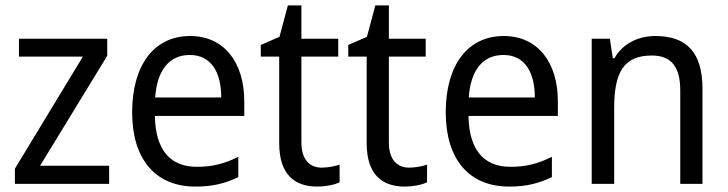

<svg xmlns="http://www.w3.org/2000/svg" viewBox="-20 -772 2689 709"><path d="M383 -93V-160H128L376 -566V-629H50V-563H286L35 -149V-93Z M682 -639C550 -639 468 -533 468 -357C468 -185 553 -83 702 -83C764 -83 810 -94 860 -118V-193C810 -168 766 -156 707 -156C608 -156 554 -219 552 -344H882V-398C882 -540 809 -639 682 -639ZM681 -569C760 -569 797 -505 797 -412H553C560 -513 605 -569 681 -569Z M1168 -153C1122 -153 1093 -184 1093 -246V-563H1229V-629H1093V-752H1043L1012 -636L943 -606V-563H1011V-244C1011 -124 1071 -83 1152 -83C1180 -83 1215 -89 1234 -99V-164C1217 -158 1190 -153 1168 -153Z M1491 -153C1445 -153 1416 -184 1416 -246V-563H1552V-629H1416V-752H1366L1335 -636L1266 -606V-563H1334V-244C1334 -124 1394 -83 1475 -83C1503 -83 1538 -89 1557 -99V-164C1540 -158 1513 -153 1491 -153Z M1840 -639C1708 -639 1626 -533 1626 -357C1626 -185 1711 -83 1860 -83C1922 -83 1968 -94 2018 -118V-193C1968 -168 1924 -156 1865 -156C1766 -156 1712 -219 1710 -344H2040V-398C2040 -540 1967 -639 1840 -639ZM1839 -569C1918 -569 1955 -505 1955 -412H1711C1718 -513 1763 -569 1839 -569Z M2400 -639C2338 -639 2280 -612 2249 -557H2243L2232 -629H2165V-93H2248V-373C2248 -503 2282 -567 2387 -567C2460 -567 2492 -524 2492 -438V-93H2574V-445C2574 -578 2516 -639 2400 -639Z"/></svg>

Font: Noto Sans Kannada UI SemiCondensed SemiBold
Style: Regular
Weight: 600
Width: 4
Designer: Jelle Bosma - Monotype Design Team
Foundry: Monotype Imaging Inc.
Version: Version 2.006